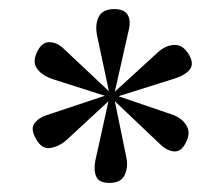

<svg xmlns="http://www.w3.org/2000/svg" viewBox="-20 -806 494 423"><path d="M221 -403Q198 -403 192 -417Q186 -431 190 -452L219 -583L126 -497Q110 -483 91 -480Q72 -477 60 -499Q46 -522 56.5 -535Q67 -548 85 -553L211 -595L95 -632Q70 -641 60.5 -656.5Q51 -672 63 -694Q73 -714 90 -713Q107 -712 120 -699L220 -605L194 -727Q189 -752 197.5 -769Q206 -786 232 -786Q254 -786 261.5 -773Q269 -760 263 -737L233 -604L327 -690Q344 -706 363.5 -707Q383 -708 396 -686Q408 -666 398.5 -653.5Q389 -641 368 -634L241 -594L358 -554Q380 -547 390.5 -530Q401 -513 389 -491Q379 -471 363 -472.5Q347 -474 332 -489L233 -583L258 -461Q263 -439 255 -421Q247 -403 221 -403Z"/></svg>

Font: Literata 72pt Medium
Style: Regular
Weight: 500
Designer: Latin by Veronika Burian and Jose Scaglione. Greek by Irene Vlachou. Cyrillic by Vera Evstafieva.
Foundry: TypeTogether
Version: Version 3.002